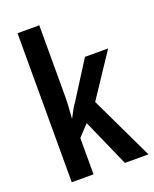

<svg xmlns="http://www.w3.org/2000/svg" viewBox="-142 -933 737 920"><g transform="rotate(-20 226.5 -473.0)"><path d="M173 -503Q173 -469 171.5 -441Q170 -413 167 -381H169Q181 -404 189 -419Q197 -434 209 -450L327 -636H445L299 -416L453 -93H333L226 -335L173 -278V-93H62V-853H173Z"/></g></svg>

Font: Noto Sans Kannada UI ExtraCondensed SemiBold
Style: Regular
Weight: 600
Width: 2
Designer: Jelle Bosma - Monotype Design Team
Foundry: Monotype Imaging Inc.
Version: Version 2.005; ttfautohint (v1.8.4.7-5d5b)